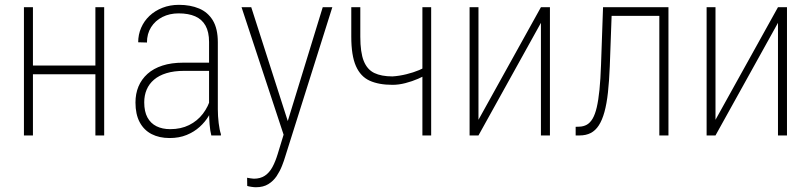

<svg xmlns="http://www.w3.org/2000/svg" viewBox="-20 -558 3340 791"><path d="M381.8 -288.1V-252H105V-288.1ZM115.7 -528.3V0H78.6V-528.3ZM409.2 -528.3V0H373V-528.3Z M841.3 -97.7V-384.8Q841.3 -426.3 826.7 -452.4Q812 -478.5 784.2 -490.7Q756.3 -502.9 715.8 -502.9Q678.7 -502.9 649.2 -488Q619.6 -473.1 602.5 -446Q585.4 -418.9 585.4 -382.8L549.3 -383.8Q549.3 -415.5 561.5 -443.6Q573.7 -471.7 595.9 -492.7Q618.2 -513.7 649.2 -525.9Q680.2 -538.1 717.3 -538.1Q764.2 -538.1 800.3 -522.9Q836.4 -507.8 856.9 -473.9Q877.4 -439.9 877.4 -383.8V-107.9Q877.4 -79.6 880.9 -51Q884.3 -22.5 890.1 -5.4V0H850.6Q845.7 -18.1 843.5 -45.4Q841.3 -72.8 841.3 -97.7ZM851.6 -299.8 852.5 -266.1H739.3Q696.8 -266.1 665.8 -256.6Q634.8 -247.1 614.5 -229.7Q594.2 -212.4 584.2 -188.7Q574.2 -165 574.2 -136.2Q574.2 -98.6 587.4 -74.2Q600.6 -49.8 624.8 -37.8Q648.9 -25.9 681.2 -25.9Q725.1 -25.9 759 -42.7Q793 -59.6 815.7 -89.1Q838.4 -118.7 848.6 -156.2L860.8 -128.9Q854.5 -105 839.8 -80.3Q825.2 -55.7 802.5 -35.2Q779.8 -14.6 749 -2Q718.3 10.7 678.7 10.7Q636.2 10.7 604.5 -5.6Q572.8 -22 555.4 -54.7Q538.1 -87.4 538.1 -135.7Q538.1 -171.9 550.5 -201.7Q563 -231.4 587.6 -253.7Q612.3 -275.9 649.2 -287.8Q686 -299.8 734.4 -299.8Z M1163.1 -51.3 1309.6 -528.3H1349.1L1155.3 86.4Q1150.4 103.5 1141.8 125.2Q1133.3 147 1119.9 167.2Q1106.4 187.5 1085.7 200.4Q1064.9 213.4 1034.2 213.4Q1026.9 213.4 1015.4 211.7Q1003.9 210 998.5 208L998 174.3Q1003.4 175.3 1012.9 176.8Q1022.5 178.2 1025.9 178.2Q1052.7 178.2 1071.3 165.8Q1089.8 153.3 1102.3 130.4Q1114.7 107.4 1124 76.7ZM1015.1 -528.3 1169.4 -47.4 1180.2 -8.3 1152.8 10.3 975.1 -528.3Z M1756.3 -528.3V0H1720.2V-528.3ZM1744.1 -289.6V-254.9Q1727.1 -244.1 1702.4 -233.4Q1677.7 -222.7 1650.1 -215.6Q1622.6 -208.5 1597.2 -208.5Q1540.5 -208.5 1502.9 -225.6Q1465.3 -242.7 1446.3 -285.9Q1427.2 -329.1 1427.2 -406.7V-528.3H1464.4V-406.7Q1464.4 -342.3 1478.5 -306.9Q1492.7 -271.5 1522 -257.3Q1551.3 -243.2 1597.2 -243.2Q1625.5 -245.1 1654.3 -252.2Q1683.1 -259.3 1707 -269.3Q1731 -279.3 1744.1 -289.6Z M1951.2 -64.5 2208.5 -528.3H2245.6V0H2208.5V-463.9L1951.2 0H1914.6V-528.3H1951.2Z M2706.1 -528.3V-492.7H2475.1V-528.3ZM2733.9 -528.3V0H2696.3V-528.3ZM2464.4 -528.3H2501L2492.2 -284.7Q2489.7 -223.6 2484.6 -177Q2479.5 -130.4 2470.2 -96.7Q2460.9 -63 2447 -41.5Q2433.1 -20 2413.6 -10Q2394 0 2367.7 0H2351.6V-35.6L2366.2 -36.1Q2383.8 -36.6 2397.5 -44.2Q2411.1 -51.8 2421.4 -69.1Q2431.6 -86.4 2438.5 -115.7Q2445.3 -145 2449.7 -188.2Q2454.1 -231.4 2456.1 -291Z M2927.7 -64.5 3185.1 -528.3H3222.2V0H3185.1V-463.9L2927.7 0H2891.1V-528.3H2927.7Z"/></svg>

Font: Roboto Condensed ExtraLight
Style: Regular
Weight: 250
Designer: Christian Robertson
Foundry: Google
Version: Version 3.008; 2023